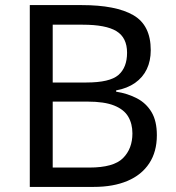

<svg xmlns="http://www.w3.org/2000/svg" viewBox="-20 -734 690 754"><path d="M301 -714Q435 -714 503.5 -674.5Q572 -635 572 -537Q572 -495 556.5 -462.5Q541 -430 510.5 -408.5Q480 -387 436 -379V-374Q481 -367 517.5 -348Q554 -329 575 -294Q596 -259 596 -203Q596 -138 566 -92.5Q536 -47 480.5 -23.5Q425 0 348 0H97V-714ZM319 -410Q411 -410 445 -439.5Q479 -469 479 -527Q479 -586 437.5 -611.5Q396 -637 305 -637H187V-410ZM187 -335V-76H331Q426 -76 463 -113Q500 -150 500 -210Q500 -248 483.5 -276Q467 -304 428.5 -319.5Q390 -335 324 -335Z"/></svg>

Font: hexlhindi05
Style: Book
Weight: 400
Designer: Jelle Bosma - Monotype Design Team
Foundry: Monotype Imaging Inc.
Version: Version 2.003